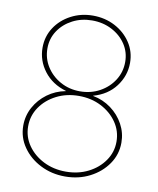

<svg xmlns="http://www.w3.org/2000/svg" viewBox="-84 -802 720 876"><g transform="rotate(10 276.5 -363.5)"><path d="M276.4 8.8Q214.4 8.8 162.6 -17.6Q110.8 -43.9 80.1 -88.4Q49.3 -132.8 49.3 -187.5Q49.3 -232.9 70.8 -272.5Q92.3 -312 129.4 -339.4Q166.5 -366.7 213.4 -375.5V-376.5Q148.4 -395.5 111.3 -444.1Q74.2 -492.7 74.2 -552.7Q74.2 -604.5 101.3 -646Q128.4 -687.5 174.6 -711.9Q220.7 -736.3 276.4 -736.3Q332 -736.3 378.2 -712.2Q424.3 -688 451.9 -646.5Q479.5 -605 479.5 -552.7Q479.5 -493.2 442.6 -444.1Q405.8 -395 339.8 -376.5V-375.5Q386.7 -366.7 423.8 -339.4Q460.9 -312 482.4 -272.5Q503.9 -232.9 503.9 -187.5Q503.9 -132.8 473.1 -88.4Q442.4 -43.9 391.1 -17.6Q339.8 8.8 276.4 8.8ZM276.4 -13.7Q334 -13.7 380.1 -37.1Q426.3 -60.5 453.6 -100.1Q481 -139.6 481 -188Q481 -237.3 453.6 -277.1Q426.3 -316.9 380.1 -340.6Q334 -364.3 276.4 -364.3Q219.2 -364.3 172.9 -340.6Q126.5 -316.9 99.1 -277.1Q71.8 -237.3 71.8 -188Q71.8 -139.6 99.1 -100.1Q126.5 -60.5 172.9 -37.1Q219.2 -13.7 276.4 -13.7ZM276.4 -385.7Q326.7 -385.7 367.7 -408.2Q408.7 -430.7 432.9 -468.8Q457 -506.8 457 -553.2Q457 -598.6 432.9 -635Q408.7 -671.4 367.7 -692.6Q326.7 -713.9 276.4 -713.9Q226.6 -713.9 185.8 -692.6Q145 -671.4 120.8 -635Q96.7 -598.6 96.7 -553.2Q96.7 -506.8 120.8 -468.8Q145 -430.7 185.8 -408.2Q226.6 -385.7 276.4 -385.7Z"/></g></svg>

Font: Inter 24pt Thin
Style: Regular
Weight: 250
Designer: Rasmus Andersson
Foundry: rsms
Version: Version 4.001;git-66647c0bb